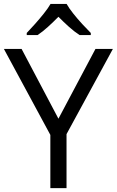

<svg xmlns="http://www.w3.org/2000/svg" viewBox="-20 -965 599 985"><path d="M279.8 -356 469.7 -713.9H559.1L321.3 -276.9V0H238.3V-272.9L0 -713.9H90.8ZM321.8 -944.8Q334 -922.9 356 -895.3Q377.9 -867.7 402.3 -841.3Q426.8 -814.9 445.8 -795.9V-785.2H388.2Q361.8 -802.2 334 -827.1Q306.2 -852.1 279.8 -878.9Q253.4 -852.1 226.3 -827.4Q199.2 -802.7 172.9 -785.2H117.2V-795.9Q135.7 -815.4 159.4 -841.8Q183.1 -868.2 204.8 -895.5Q226.6 -922.9 239.3 -944.8Z"/></svg>

Font: Wonky
Style: Regular
Weight: 400
Designer: Monotype Design Team
Foundry: Monotype Imaging Inc.
Version: Version 3.000